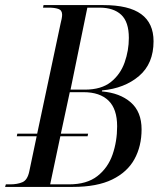

<svg xmlns="http://www.w3.org/2000/svg" viewBox="-44 -734 623 754"><path d="M-24 0 -21 -10H-4Q24 -10 44 -18.5Q64 -27 71 -61L100 -199H22L24 -209H102L194 -642Q196 -649 198 -659.5Q200 -670 200 -676Q200 -694 185 -699Q170 -704 148 -704H125L127 -714H362Q462 -714 510.5 -678.5Q559 -643 559 -572Q559 -484 502 -435.5Q445 -387 357 -379L356 -375Q427 -369 469.5 -332Q512 -295 512 -226Q512 -160 484 -109Q456 -58 396.5 -29Q337 0 242 0ZM289 -382Q354 -382 391.5 -412Q429 -442 445.5 -489Q462 -536 462 -585Q462 -648 432 -676Q402 -704 347 -704H299L233 -382ZM227 -10Q297 -10 338.5 -42.5Q380 -75 398 -127Q416 -179 416 -238Q416 -306 382 -339Q348 -372 284 -372H230L195 -209H302L300 -199H193L153 -10Z"/></svg>

Font: Noto Serif Display Condensed
Style: Italic
Weight: 400
Width: 3
Italic angle: -12°
Designer: Monotype Design Team
Foundry: Monotype Imaging Inc.
Version: Version 2.009